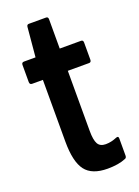

<svg xmlns="http://www.w3.org/2000/svg" viewBox="-124 -676 534 738"><g transform="rotate(-20 142.5 -307.5)"><path d="M186 6Q122 6 95 -29.5Q68 -65 68 -148V-400H24Q14 -400 14 -411V-481Q14 -491 24 -491H71L82 -612Q83 -621 91 -621H161Q170 -621 170 -611V-491H257Q266 -491 266 -481V-411Q266 -400 257 -400H170V-154Q170 -117 179 -101Q188 -85 211 -85Q223 -85 234 -87.5Q245 -90 257 -95Q267 -99 267 -88V-18Q267 -8 259 -6Q245 0 226 3Q207 6 186 6Z"/></g></svg>

Font: Sofia Sans Extra Condensed
Style: Bold
Weight: 700
Designer: Botio Nikoltchev, Ani Petrova
Foundry: lettersoup
Version: Version 4.101